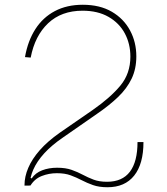

<svg xmlns="http://www.w3.org/2000/svg" viewBox="-20 -780 704 807"><path d="M583 -183Q583 -91 544 -42Q505 7 432 7Q396.5 7 371 -2Q345.5 -11 323.5 -22.5Q301.5 -34 277.2 -43Q253 -52 219 -52Q185.5 -52 155.5 -40.2Q125.5 -28.5 108 0L98 -4L105 -34L113 -30Q129 -53.5 157.2 -64.2Q185.5 -75 220 -75Q256 -75 281.2 -66Q306.5 -57 328 -45.5Q349.5 -34 373.2 -25Q397 -16 430 -16Q494 -16 526 -58.2Q558 -100.5 558 -183ZM370 -318Q444.5 -370 486.2 -420.5Q528 -471 528 -542Q528 -596 504.5 -639.8Q481 -683.5 436 -709.2Q391 -735 327 -735Q238 -735 182.2 -682.2Q126.5 -629.5 109 -538L85 -540Q97 -608.5 128.8 -657.8Q160.5 -707 210.8 -733.5Q261 -760 328 -760Q399.5 -760 449.8 -730.8Q500 -701.5 526.5 -652.2Q553 -603 553 -543Q553 -490.5 533.2 -449.2Q513.5 -408 476.2 -372.2Q439 -336.5 387 -301L246 -203Q197.5 -170 166.2 -135.8Q135 -101.5 120 -67.2Q105 -33 105 0H83V-2Q83 -37.5 98.8 -74.5Q114.5 -111.5 147.2 -148.8Q180 -186 231 -222Z"/></svg>

Font: Hepta Slab ExtraLight ExtraLight
Style: Regular
Weight: 250
Version: Version 1.102